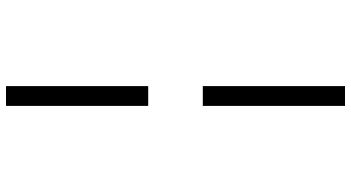

<svg xmlns="http://www.w3.org/2000/svg" viewBox="-285 -703 1170 640"><g transform="rotate(-90 300.0 -383.0)"><path d="M267 -474V-948H333V-474ZM267 182V-292H333V182Z"/></g></svg>

Font: Victor Mono Thin Light
Style: Regular
Weight: 300
Monospace: yes
Version: Version 1.561;gftools[0.9.30]